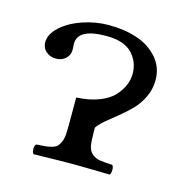

<svg xmlns="http://www.w3.org/2000/svg" viewBox="-74 -512 581 587"><g transform="rotate(15 216.5 -218.5)"><path d="M241.2 -112.8Q241.2 -83 244.1 -67.4Q247.1 -51.8 257.8 -43Q268.6 -34.2 281.2 -32.2Q293.9 -30.3 321.8 -28.8Q326.2 -24.4 326.2 -14.2Q326.2 -2.4 321.8 2Q230 0 202.1 0Q172.9 0 81.1 2Q76.2 -2.9 76.2 -14.2Q76.2 -23.9 81.1 -28.8Q100.1 -29.8 109.9 -30.8Q119.6 -31.7 130.6 -34.9Q141.6 -38.1 146.2 -43Q150.9 -47.9 155.3 -57.1Q159.7 -66.4 160.9 -79.3Q162.1 -92.3 162.1 -111.8V-199.2Q203.1 -201.2 233.4 -212.9Q263.7 -224.6 279.5 -242.2Q295.4 -259.8 302.7 -277.6Q310.1 -295.4 310.1 -314Q310.1 -351.6 284.4 -378.2Q258.8 -404.8 203.1 -404.8Q112.8 -404.8 112.8 -356Q112.8 -352.5 113.3 -346.2Q113.8 -339.8 113.8 -336.9Q113.8 -320.3 101.6 -309.1Q89.4 -297.9 70.8 -297.9Q52.2 -297.9 39.6 -309.1Q26.9 -320.3 26.9 -337.9Q26.9 -364.3 53.2 -387.9Q79.6 -411.6 120.1 -425.3Q160.6 -439 202.1 -439Q251 -439 291 -425.8Q331.1 -412.6 356.9 -383.3Q382.8 -354 382.8 -313Q382.8 -284.7 370.8 -259.3Q358.9 -233.9 340.3 -215.1Q321.8 -196.3 302.7 -181.2L265.6 -150.9Q248 -135.7 241.2 -125Z"/></g></svg>

Font: Linux Libertine G
Style: Bold
Weight: 700
Designer: Philipp H. Poll
Foundry: Philipp H. Poll
Version: Version 5.0.3